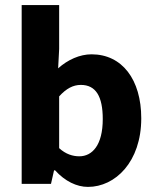

<svg xmlns="http://www.w3.org/2000/svg" viewBox="-20 -721 613 753"><path d="M325 12C432 12 534 -86 534 -257C534 -409 459 -508 339 -508C293 -508 246 -487 208 -453L212 -529V-701H65V0H180L192 -53H196C235 -10 281 12 325 12ZM291 -108C266 -108 238 -116 212 -140V-343C240 -374 267 -388 297 -388C356 -388 383 -343 383 -254C383 -152 342 -108 291 -108Z"/></svg>

Font: Giro Sans Regular
Style: Bold
Weight: 700
Designer: Paul D. Hunt
Foundry: Adobe Systems Incorporated
Version: Version 1.000;PS 1.0;hotconv 1.0.88;makeotf.lib2.5.647800